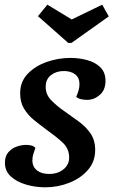

<svg xmlns="http://www.w3.org/2000/svg" viewBox="-20 -777 484 819"><path d="M173 22Q131 22 91.5 10.5Q52 -1 26.5 -24Q1 -47 1 -83Q1 -111 16 -128Q31 -145 52 -152Q73 -159 91 -159Q102 -159 113 -156.5Q124 -154 131 -146Q126 -132 122 -119.5Q118 -107 118 -91Q119 -65 138 -50Q157 -35 190 -35Q226 -35 250.5 -54.5Q275 -74 275 -105Q275 -144 245 -171Q215 -198 178 -224Q151 -244 125 -265Q99 -286 82.5 -313.5Q66 -341 66 -379Q66 -429 98.5 -462.5Q131 -496 180 -513Q229 -530 281 -530Q316 -530 350.5 -521Q385 -512 407.5 -490.5Q430 -469 430 -432Q430 -393 405.5 -372Q381 -351 352 -351Q341 -351 327.5 -353.5Q314 -356 305 -364Q311 -377 315 -390.5Q319 -404 319 -419Q319 -445 301 -459.5Q283 -474 252 -474Q220 -474 197.5 -456.5Q175 -439 175 -408Q174 -375 198 -350Q222 -325 254 -303Q285 -281 315.5 -259Q346 -237 366 -208Q386 -179 386 -137Q386 -88 355.5 -52.5Q325 -17 276 2.5Q227 22 173 22ZM271 -594 142 -708 182 -757 286 -694 416 -757 444 -707 285 -594Z"/></svg>

Font: Sansita Swashed
Style: Regular
Weight: 400
Designer: Pablo Cosgaya
Foundry: Omnibus-Type
Version: Version 1.003; ttfautohint (v1.8.3)